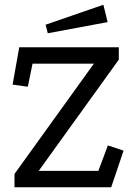

<svg xmlns="http://www.w3.org/2000/svg" viewBox="-20 -788 574 808"><path d="M61 -589H480V-537L143 -69H394L434 -176L500 -154L448 0H41V-56L375 -520H117L97 -423L33 -432ZM415 -768 433 -695 181 -648 172 -684Z"/></svg>

Font: Podkova
Style: Regular
Weight: 400
Designer: Ilya Yudin
Foundry: Cyreal (www.cyreal.org)
Version: Version 2.103